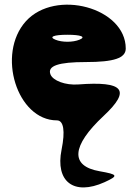

<svg xmlns="http://www.w3.org/2000/svg" viewBox="-20 -566 590 823"><path d="M91 -475C-36 -334 53 -50 224 -50C253 -50 260 -4 244 75C216 213 297 274 428 215C489 187 486 182 407 168C280 146 286 60 424 -69C543 -180 511 -219 315 -204C261 -200 206 -220 196 -248C183 -284 231 -300 348 -300C469 -300 519 -317 519 -358C519 -533 218 -615 91 -475ZM321 -396C292 -384 246 -384 217 -396C188 -408 211 -417 269 -417C327 -417 350 -408 321 -396Z"/></svg>

Font: Hussar Skorodowane
Style: Bold
Weight: 700
Foundry: Cannot Into Space Fonts
Version: Version 0.892